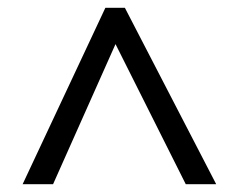

<svg xmlns="http://www.w3.org/2000/svg" viewBox="-20 -739 612 492"><path d="M38 -267 250 -719H300L534 -267H456L276 -626L116 -267Z"/></svg>

Font: Noto Sans Chorasmian
Style: Regular
Weight: 400
Designer: Federico Parra Barrios
Foundry: Google LLC
Version: Version 1.004; ttfautohint (v1.8.4.7-5d5b)